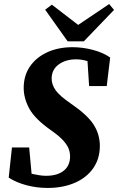

<svg xmlns="http://www.w3.org/2000/svg" viewBox="-20 -909 583 948"><path d="M23 -32 39 -181H124L136 -51Q154 -47 172.5 -44Q191 -41 207 -41Q263 -41 294.5 -66Q326 -91 326 -137Q326 -156 319 -174.5Q312 -193 292.5 -215Q273 -237 233 -265Q153 -321 125 -372Q97 -423 97 -475Q97 -536 128 -581Q159 -626 213.5 -651Q268 -676 338 -676Q389 -676 439.5 -662.5Q490 -649 524 -625L507 -484H420L412 -607Q385 -616 356 -616Q304 -616 269.5 -590.5Q235 -565 235 -521Q235 -491 255 -463Q275 -435 332 -396Q411 -342 442 -294Q473 -246 473 -189Q473 -125 440 -78Q407 -31 348.5 -6Q290 19 215 19Q161 19 110.5 5.5Q60 -8 23 -32ZM236 -886 366 -786 519 -889 543 -860 394 -705H314L203 -861Z"/></svg>

Font: Source Serif Pro
Style: Bold Italic
Weight: 700
Italic angle: -12°
Designer: Frank Grießhammer
Foundry: Adobe Systems Incorporated
Version: Version 3.001;hotconv 1.0.111;makeotfexe 2.5.65597